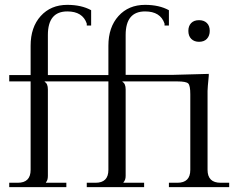

<svg xmlns="http://www.w3.org/2000/svg" viewBox="-20 -770 998 790"><path d="M799 -687Q819 -687 831 -675.5Q843 -664 843 -643Q843 -623 831.5 -610.5Q820 -598 799 -598Q779 -598 767 -610Q755 -622 755 -643Q755 -663 766.5 -675Q778 -687 799 -687ZM426 -461V-582Q426 -658 467.5 -704Q509 -750 577 -750Q635 -750 675 -728V-665H657V-673Q640 -723 577 -723Q497 -723 497 -626V-462H692L839 -466V-458Q834 -408 834 -396V-71Q834 -18 888 -18H923V0H675V-18H710Q763 -18 763 -71V-382Q763 -418 754.5 -426.5Q746 -435 710 -435H484V-433Q497 -426 497 -402V-46Q497 -29 488 -20V-18H573V0H337V-18H373Q426 -18 426 -71V-435H164V-433Q177 -426 177 -402V-46Q177 -28 169 -20V-18H253V0H18V-18H53Q106 -18 106 -71V-435H18V-461H106V-582Q106 -658 147.5 -704Q189 -750 257 -750Q315 -750 355 -728V-665H337V-673Q320 -723 257 -723Q177 -723 177 -626V-461Z"/></svg>

Font: Foglihten068fMac
Style: Regular
Weight: 500
Designer: gluk (gluksza@wp.pl)
Foundry: gluk (gluksza@wp.pl)
Version: Version 0.68